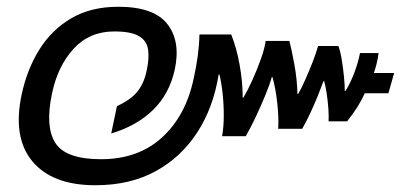

<svg xmlns="http://www.w3.org/2000/svg" viewBox="-20 -570 1215 568"><path d="M262 -22Q135 -22 76 -92.5Q17 -163 44 -290Q60 -365 96.5 -423.5Q133 -482 191 -516Q249 -550 330 -550Q435 -550 475 -499Q515 -448 497 -364Q481 -292 433 -245Q385 -198 309 -175L326 -256Q369 -276 388 -301Q407 -326 414 -362Q422 -398 418 -424Q414 -450 390.5 -463.5Q367 -477 318 -477Q245 -477 198 -426Q151 -375 134 -294Q113 -196 143.5 -147.5Q174 -99 279 -99Q389 -99 459.5 -163.5Q530 -228 553 -338Q569 -409 570 -468H664Q680 -428 689 -377.5Q698 -327 698 -281H700Q713 -303 727 -334Q741 -365 752 -396Q763 -427 766 -449H836Q843 -423 851 -378.5Q859 -334 860 -292H862Q872 -309 883 -334Q894 -359 904.5 -385.5Q915 -412 921 -434H981Q987 -418 991 -393.5Q995 -369 997.5 -344Q1000 -319 1000 -301H1002Q1016 -323 1027.5 -353Q1039 -383 1045 -413H1100Q1098 -397 1094 -381Q1090 -365 1086 -354H1146L1129 -294H1059Q1049 -272 1037 -253Q1025 -234 1007 -211H952Q953 -225 951.5 -247.5Q950 -270 946.5 -293Q943 -316 939 -330H937Q932 -316 921 -288.5Q910 -261 897 -233.5Q884 -206 874 -189H803Q805 -224 800 -267.5Q795 -311 786 -342H784Q778 -320 765 -288.5Q752 -257 737 -225Q722 -193 707 -167H637Q642 -195 642 -228.5Q642 -262 638.5 -294Q635 -326 629 -350H627Q611 -251 563 -177.5Q515 -104 439.5 -63Q364 -22 262 -22Z"/></svg>

Font: Kanit
Style: Italic
Weight: 400
Italic angle: -12°
Designer: Katatrad Team
Foundry: CadsonDemak
Version: Version 2.000; ttfautohint (v1.8.3)